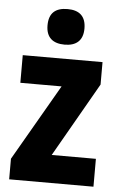

<svg xmlns="http://www.w3.org/2000/svg" viewBox="-54 -806 520 844"><g transform="rotate(5 205.5 -384.0)"><path d="M210 -768C157 -768 128 -744 128 -689C128 -635 159 -611 210 -611C260 -611 291 -635 291 -689C291 -743 262 -768 210 -768ZM391 0V-123H196L383 -450V-549H31V-427H213L19 -91V0Z"/></g></svg>

Font: Noto Sans Gurmukhi UI Condensed ExtraBold
Style: Regular
Weight: 800
Width: 3
Designer: Jelle Bosma - Monotype Design Team
Foundry: Monotype Imaging Inc.
Version: Version 2.004